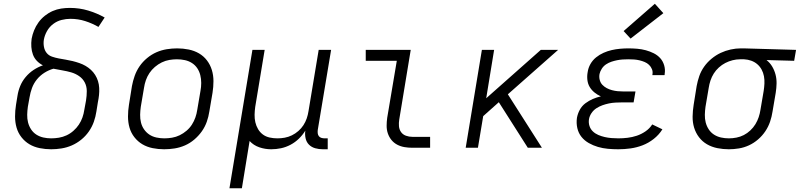

<svg xmlns="http://www.w3.org/2000/svg" viewBox="-20 -785 4249 1020"><path d="M252 8Q221 8 191 2Q161 -4 136.5 -18.5Q112 -33 94 -56Q76 -79 68 -107Q60 -135 60 -166Q60 -197 65 -228L73 -277Q77 -303 87.5 -328.5Q98 -354 116.5 -376Q135 -398 158.5 -413.5Q182 -429 208 -438Q190 -447 176 -461.5Q162 -476 155 -495Q148 -514 146.5 -535.5Q145 -557 148 -579Q152 -601 161 -623.5Q170 -646 184.5 -666Q199 -686 218.5 -701.5Q238 -717 260 -726.5Q282 -736 305 -739.5Q328 -743 351 -743Q402 -743 448.5 -729Q495 -715 536 -692L503 -642Q470 -661 432.5 -673Q395 -685 354 -685Q331 -685 307 -679Q283 -673 262.5 -657.5Q242 -642 229.5 -619.5Q217 -597 213 -574Q210 -555 213.5 -536Q217 -517 228 -503.5Q239 -490 256.5 -484Q274 -478 292.5 -474.5Q311 -471 329.5 -468Q348 -465 366 -460.5Q384 -456 401.5 -450Q419 -444 434.5 -435Q450 -426 463 -414Q476 -402 485.5 -387Q495 -372 500.5 -354.5Q506 -337 507 -318Q508 -299 506 -280Q504 -261 500 -242L492 -192Q488 -165 478.5 -138Q469 -111 452 -86.5Q435 -62 411.5 -43Q388 -24 361.5 -12.5Q335 -1 307 3.5Q279 8 252 8ZM252 -50Q272 -50 293 -53.5Q314 -57 333.5 -66Q353 -75 370 -90Q387 -105 399 -123Q411 -141 418 -161Q425 -181 428 -202L437 -251Q441 -276 441 -301Q441 -326 430.5 -346.5Q420 -367 400.5 -380.5Q381 -394 358.5 -400.5Q336 -407 312 -411Q288 -415 264 -420Q239 -413 216 -398.5Q193 -384 176 -363Q159 -342 150 -317.5Q141 -293 137 -268L128 -218Q125 -197 124.5 -175.5Q124 -154 129 -134.5Q134 -115 145 -98Q156 -81 173 -70Q190 -59 210.5 -54.5Q231 -50 252 -50Z M852 8Q852 8 852 8Q852 8 852 8Q821 8 791 2Q761 -4 736.5 -18.5Q712 -33 694 -56Q676 -79 668 -107Q660 -135 660 -166Q660 -197 665 -228L681 -328Q686 -355 695.5 -382Q705 -409 721.5 -433Q738 -457 761.5 -476.5Q785 -496 811.5 -507.5Q838 -519 866 -523.5Q894 -528 921 -528Q921 -528 921 -528Q921 -528 921 -528Q952 -528 982 -522Q1012 -516 1037 -501.5Q1062 -487 1079.5 -464Q1097 -441 1105.5 -413Q1114 -385 1114 -354Q1114 -323 1109 -292L1092 -192Q1088 -165 1078.5 -138Q1069 -111 1052 -87Q1035 -63 1012 -43.5Q989 -24 962.5 -12.5Q936 -1 908 3.5Q880 8 852 8ZM853 -50Q873 -50 894 -53.5Q915 -57 934.5 -66.5Q954 -76 971 -90.5Q988 -105 999.5 -123Q1011 -141 1018 -161Q1025 -181 1028 -202L1045 -302Q1049 -323 1049 -344.5Q1049 -366 1044 -386Q1039 -406 1028 -422.5Q1017 -439 1000 -450Q983 -461 962.5 -465.5Q942 -470 920 -470Q900 -470 879.5 -466.5Q859 -463 839.5 -453.5Q820 -444 803 -429.5Q786 -415 774 -397Q762 -379 755 -359Q748 -339 745 -318L728 -218Q725 -197 724.5 -175.5Q724 -154 729 -134Q734 -114 745.5 -97.5Q757 -81 773.5 -70Q790 -59 811 -54.5Q832 -50 853 -50Z M1199 215 1321 -520H1386L1336 -218Q1333 -197 1332.5 -176Q1332 -155 1336.5 -135.5Q1341 -116 1351 -99Q1361 -82 1376.5 -70.5Q1392 -59 1412 -54.5Q1432 -50 1454 -50Q1473 -50 1492.5 -53.5Q1512 -57 1530.5 -66Q1549 -75 1565 -89Q1581 -103 1592 -120Q1603 -137 1609.5 -156Q1616 -175 1619 -195L1673 -520H1739L1668 -94Q1667 -85 1668 -76.5Q1669 -68 1674 -61.5Q1679 -55 1687.5 -52.5Q1696 -50 1705 -50H1721V8H1695Q1674 8 1654.5 2.5Q1635 -3 1621.5 -16.5Q1608 -30 1603.5 -50Q1599 -70 1602 -91Q1588 -68 1568 -48.5Q1548 -29 1523.5 -16Q1499 -3 1473 2.5Q1447 8 1421 8Q1388 8 1357.5 -2.5Q1327 -13 1306 -36L1265 215Z M2171 0Q2149 0 2128.5 -3.5Q2108 -7 2090 -16.5Q2072 -26 2059.5 -41.5Q2047 -57 2040.5 -76Q2034 -95 2034 -116.5Q2034 -138 2037 -159L2088 -462H1923V-520H2162L2101 -150Q2098 -132 2099.5 -114.5Q2101 -97 2110.5 -83.5Q2120 -70 2136.5 -64Q2153 -58 2171 -58H2265V0Z M2454 0 2540 -520H2605L2563 -263L2853 -520H2945L2678 -284L2859 0H2784L2630 -242L2547 -168L2519 0Z M3265 8Q3237 8 3209.5 5.5Q3182 3 3156.5 -4.5Q3131 -12 3108 -25Q3085 -38 3069 -58Q3053 -78 3047 -104.5Q3041 -131 3045 -159Q3049 -181 3060 -201.5Q3071 -222 3089.5 -236Q3108 -250 3129 -259Q3150 -268 3172 -273Q3154 -281 3138.5 -293.5Q3123 -306 3113 -322.5Q3103 -339 3100.5 -360Q3098 -381 3102 -402Q3105 -424 3116.5 -444.5Q3128 -465 3146.5 -480Q3165 -495 3186.5 -504.5Q3208 -514 3230 -519Q3252 -524 3274.5 -526Q3297 -528 3318 -528Q3342 -528 3365.5 -526Q3389 -524 3411 -518Q3433 -512 3453 -502Q3473 -492 3487.5 -476Q3502 -460 3508.5 -437.5Q3515 -415 3511 -392Q3511 -390 3511 -388.5Q3511 -387 3510 -386H3446Q3446 -386 3446 -387Q3446 -388 3446 -389Q3449 -404 3443.5 -417.5Q3438 -431 3428 -440.5Q3418 -450 3405 -455.5Q3392 -461 3377.5 -464.5Q3363 -468 3348 -469Q3333 -470 3318 -470Q3303 -470 3288 -469Q3273 -468 3258 -465Q3243 -462 3228 -457Q3213 -452 3199.5 -443Q3186 -434 3177 -420Q3168 -406 3165 -392Q3162 -376 3166 -360.5Q3170 -345 3180 -334.5Q3190 -324 3203 -317Q3216 -310 3231 -306Q3246 -302 3261.5 -300.5Q3277 -299 3293 -299H3356L3346 -241H3284Q3267 -241 3249.5 -240Q3232 -239 3215 -235.5Q3198 -232 3181 -226Q3164 -220 3148.5 -210Q3133 -200 3122.5 -184.5Q3112 -169 3109 -152Q3106 -133 3111.5 -116Q3117 -99 3129.5 -87Q3142 -75 3158.5 -68Q3175 -61 3192.5 -57Q3210 -53 3228.5 -51.5Q3247 -50 3265 -50Q3289 -50 3314 -53Q3339 -56 3363 -64Q3387 -72 3409 -87Q3431 -102 3445 -124L3499 -98Q3481 -69 3453 -47Q3425 -25 3393.5 -13Q3362 -1 3329.5 3.5Q3297 8 3265 8ZM3330 -580 3293 -620 3459 -765 3504 -715Z M3852 8Q3821 8 3791 2Q3761 -4 3736 -18.5Q3711 -33 3693.5 -56Q3676 -79 3667.5 -107Q3659 -135 3659.5 -166Q3660 -197 3665 -228L3681 -328Q3686 -355 3695 -381Q3704 -407 3720.5 -430.5Q3737 -454 3760 -473Q3783 -492 3808.5 -504Q3834 -516 3861.5 -522Q3889 -528 3915 -528Q3919 -528 3923 -528Q3927 -528 3931 -528L4209 -520L4199 -462L4052 -466Q4070 -452 4082 -432Q4094 -412 4100 -389Q4106 -366 4105.5 -341.5Q4105 -317 4101 -292L4084 -192Q4080 -165 4071 -138.5Q4062 -112 4046 -88Q4030 -64 4007.5 -44.5Q3985 -25 3959 -13Q3933 -1 3905.5 3.5Q3878 8 3852 8ZM3852 -50Q3872 -50 3892.5 -54Q3913 -58 3931.5 -67.5Q3950 -77 3966 -92Q3982 -107 3993 -125Q4004 -143 4010.5 -162.5Q4017 -182 4020 -202L4037 -302Q4040 -321 4041 -341Q4042 -361 4038.5 -380Q4035 -399 4026 -415.5Q4017 -432 4003 -444Q3989 -456 3971 -462.5Q3953 -469 3933 -470H3922Q3919 -470 3916.5 -470Q3914 -470 3911 -470Q3892 -470 3872 -465Q3852 -460 3833.5 -450.5Q3815 -441 3799 -426.5Q3783 -412 3772 -394.5Q3761 -377 3754.5 -357.5Q3748 -338 3745 -318L3728 -218Q3725 -197 3724.5 -175.5Q3724 -154 3729 -134.5Q3734 -115 3745 -98Q3756 -81 3773 -70Q3790 -59 3810.5 -54.5Q3831 -50 3852 -50Z"/></svg>

Font: Iosevka SS04 Light Extended
Style: Italic
Weight: 300
Width: 7
Italic angle: -9°
Monospace: yes
Designer: Belleve Invis
Foundry: Belleve Invis
Version: Version 19.0.0; ttfautohint (v1.8.4)